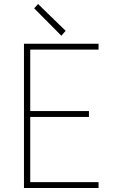

<svg xmlns="http://www.w3.org/2000/svg" viewBox="-20 -938 580 958"><path d="M99.6 0V-719.7H471.7V-690.4H130.9V-383.8H423.8V-354.5H130.9V-29.3H471.7V0ZM286.1 -759.8 150.4 -896.5 169.9 -918 307.6 -784.2Z"/></svg>

Font: Reddit Sans ExtraLight
Style: Regular
Weight: 250
Designer: Stephen Hutchings
Foundry: Reddit
Version: Version 1.014